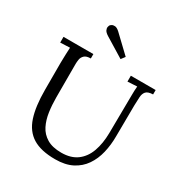

<svg xmlns="http://www.w3.org/2000/svg" viewBox="-213 -1079 1177 1247"><g transform="rotate(30 376.0 -455.5)"><path d="M255 -667Q222 -667 207.5 -653Q193 -639 190 -620.5Q187 -602 187 -588V-336Q187 -280 194.5 -227.5Q202 -175 223 -133Q244 -91 285.5 -66Q327 -41 394 -41Q466 -41 511.5 -75Q557 -109 578.5 -169Q600 -229 601 -307L604 -588Q604 -630 607 -660Q589 -659 571.5 -658Q554 -657 536 -656V-700H722V-667Q684 -666 670 -650Q656 -634 654.5 -607Q653 -580 652 -544L650 -312Q650 -247 636 -188Q622 -129 590.5 -83Q559 -37 507.5 -10.5Q456 16 381 16Q274 16 212.5 -22Q151 -60 125 -139Q99 -218 99 -341V-544Q99 -570 100.5 -605.5Q102 -641 103 -660Q85 -659 67 -658.5Q49 -658 31 -657V-700H255ZM424 -760 279 -849Q257 -863 251 -876Q245 -889 247.5 -899.5Q250 -910 253 -914Q255 -917 263.5 -922.5Q272 -928 286.5 -927Q301 -926 320 -909L446 -789Z"/></g></svg>

Font: Lora
Style: Regular
Weight: 400
Designer: Olga Karpushina, Alexei Vanyashin (Cyrillic)
Foundry: Cyreal
Version: Version 3.005; ttfautohint (v1.8.4.7-5d5b)